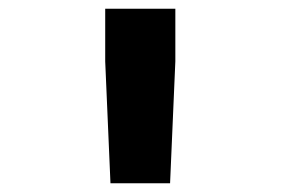

<svg xmlns="http://www.w3.org/2000/svg" viewBox="-20 -730 640 438"><path d="M232 -312 220 -590V-710H380V-590L368 -312Z"/></svg>

Font: Geist Mono Black
Style: Regular
Weight: 900
Monospace: yes
Designer: Basement.studio, Andrés Briganti, Mateo Zaragoza
Foundry: Basement.studio, Vercel, Andrés Briganti, Guido Ferreyra, Mateo Zaragoza
Version: Version 1.500; ttfautohint (v1.8.4.7-5d5b)